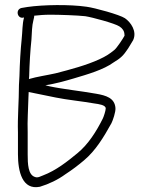

<svg xmlns="http://www.w3.org/2000/svg" viewBox="-20 -690 608 770"><path d="M183 -631C218 -631 290.9 -628.5 322 -625C348.4 -621.1 441.8 -595.9 459 -584C470.1 -577 479 -565.9 479 -552C479.7 -550 479.7 -548 479 -546C474 -536.1 448.1 -497.1 439 -490C419.4 -474 405.9 -464.8 378 -452C326.1 -428.2 263 -411.5 203 -396C167.7 -388 127.7 -382.5 96 -373C96 -376.3 96.3 -380 97 -384C98.2 -434.4 101.4 -486.7 106 -530C108 -559.7 107.9 -586.5 114 -609L117 -622V-627C139.1 -629.2 154.9 -631 183 -631ZM52 -159V-71C52 -2.1 69.4 73.1 140 59C176.1 48.2 213.1 30.3 242 9C269.8 -9.1 291.9 -25.9 317 -47C364.2 -86.7 396.6 -141.3 427 -196C432.4 -206.8 444.4 -240.7 443 -257C439.9 -297.3 405 -307.2 366 -314C307.2 -324.7 232.5 -332.3 178 -344L162 -348C202.2 -354.4 239 -364.5 276 -375.5C331.3 -391.9 395.6 -410.3 436 -440C462.8 -456.1 474.5 -466.2 494 -496C504 -512 510.7 -523 514 -529C530.5 -564.8 503.9 -601.3 481 -617C459.8 -631.1 360.3 -658.6 327 -663C258.5 -672.8 153.5 -671.1 90 -662L66 -658C39.7 -651.4 50.3 -611.4 76 -620V-618C69.2 -592.7 70.4 -565.9 67 -534C62.4 -489.8 59.2 -435.9 58 -385L56 -349C56 -283.9 50 -219.8 52 -159ZM94 -298C94 -305.3 94.3 -313 95 -321C132 -313.6 165.6 -306.9 203 -299C247.8 -289.6 312 -283.5 359 -275C375.5 -272.6 404 -269.3 404 -255C404 -246.3 395.2 -219.6 392 -214C366.5 -163 334.1 -111.5 291 -76C250.6 -42.7 205 -6.4 152.5 13.5C139.5 18.4 132.5 23.8 121 20C92.2 11.8 91 -33.4 91 -71V-160C89.4 -206.7 92.8 -247.4 94 -298Z"/></svg>

Font: Just Breathe
Style: Regular
Weight: 400
Foundry: Cannot Into Space Fonts
Version: Version 0.72